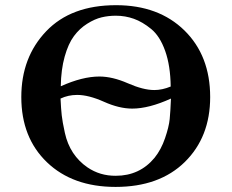

<svg xmlns="http://www.w3.org/2000/svg" viewBox="-20 -717 904 748"><path d="M63 -338.9Q63 -493.7 159.9 -595.2Q256.8 -696.8 432.1 -696.8Q598.1 -696.8 698.5 -598.4Q798.8 -500 798.8 -338.9Q798.8 -183.1 700 -85.9Q601.1 11.2 430.2 11.2Q263.2 11.2 163.1 -84.7Q63 -180.7 63 -338.9ZM215.8 -333Q217.8 -292 220.5 -267.6Q223.1 -243.2 232.7 -199.5Q242.2 -155.8 264.6 -121.8Q287.1 -87.9 320.8 -64.9Q369.6 -31.7 431.2 -32.2Q523.9 -32.2 582 -102.1Q607.9 -134.3 623 -178.7Q638.2 -223.1 641.1 -253.2Q644 -283.2 646 -333Q560.1 -293.9 495.1 -293.9Q444.3 -293.9 384.8 -320.6Q325.2 -347.2 280.8 -347.2Q245.6 -347.2 215.8 -333ZM216.8 -380.9Q300.8 -418.9 367.2 -418.9Q418 -418.9 478 -392.6Q538.1 -366.2 581.1 -366.2Q611.8 -366.2 645 -379.9Q644 -460.9 623.5 -518.6Q603 -576.2 569.1 -604Q535.2 -631.8 501.5 -643.8Q467.8 -655.8 431.2 -655.8Q402.3 -655.8 375.7 -649.4Q349.1 -643.1 319.6 -624.5Q290 -606 268.1 -576.4Q246.1 -546.9 231.9 -496.3Q217.8 -445.8 216.8 -380.9Z"/></svg>

Font: CMU Serif
Style: Bold
Weight: 700
Version: Version 0.7.0